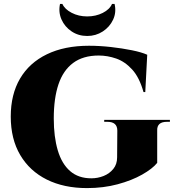

<svg xmlns="http://www.w3.org/2000/svg" viewBox="-20 -948 901 982"><path d="M784 -280V-115Q760 -85 707 -55Q654 -25 581.5 -5.5Q509 14 425 14Q307 14 219.5 -29.5Q132 -73 83.5 -155Q35 -237 35 -352Q35 -465 82.5 -546Q130 -627 220 -670.5Q310 -714 435 -714Q490 -714 547.5 -707.5Q605 -701 654.5 -691Q704 -681 733 -668L723 -477H714Q693 -552 656 -592.5Q619 -633 574.5 -648.5Q530 -664 485 -664Q405 -664 354 -626Q303 -588 279 -516.5Q255 -445 255 -342Q255 -248 275.5 -179Q296 -110 338.5 -73Q381 -36 447 -36Q480 -36 510 -48Q540 -60 559.5 -84Q579 -108 579 -143L580 -280Q580 -325 529 -325H513V-335H849V-325H834Q782 -325 784 -280ZM566 -928Q576 -885 558.5 -847.5Q541 -810 505.5 -787Q470 -764 426 -764Q381 -764 346 -787.5Q311 -811 294.5 -848.5Q278 -886 287 -928H299Q311 -901 346.5 -882.5Q382 -864 426 -864Q470 -864 505.5 -882Q541 -900 553 -928Z"/></svg>

Font: Cinzel Black
Style: Regular
Weight: 900
Designer: Natanael Gama
Version: Version 2.000